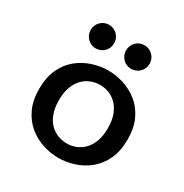

<svg xmlns="http://www.w3.org/2000/svg" viewBox="-162 -812 908 949"><g transform="rotate(30 292.0 -337.0)"><path d="M301 10.5Q256 10.5 211.5 -3.8Q167 -18 130 -48.2Q93 -78.5 70.8 -125.8Q48.5 -173 48.5 -239Q48.5 -305 70.8 -352.2Q93 -399.5 130 -429.2Q167 -459 211.5 -473.2Q256 -487.5 301 -487.5Q345 -487.5 389.5 -473.2Q434 -459 471 -429.2Q508 -399.5 530.2 -352.2Q552.5 -305 552.5 -239Q552.5 -173 530.2 -125.8Q508 -78.5 471 -48.2Q434 -18 389.5 -3.8Q345 10.5 301 10.5ZM301 -72Q326.5 -72 351 -81.2Q375.5 -90.5 395.8 -110.5Q416 -130.5 428 -162.2Q440 -194 440 -239Q440 -283.5 428 -315Q416 -346.5 395.8 -366.8Q375.5 -387 351 -396.2Q326.5 -405.5 301 -405.5Q275.5 -405.5 250.5 -396.2Q225.5 -387 205.2 -366.8Q185 -346.5 173 -315Q161 -283.5 161 -239Q161 -194 173 -162.2Q185 -130.5 205.2 -110.5Q225.5 -90.5 250.5 -81.2Q275.5 -72 301 -72ZM190 -550.5Q162.5 -550.5 143 -570Q123.5 -589.5 123.5 -617.5Q123.5 -646 143 -665.5Q162.5 -685 190 -685Q218 -685 237.5 -665.5Q257 -646 257 -617.5Q257 -589.5 237.5 -570Q218 -550.5 190 -550.5ZM392 -550.5Q364 -550.5 344.8 -570Q325.5 -589.5 325.5 -617.5Q325.5 -646 344.8 -665.5Q364 -685 392 -685Q420 -685 439.8 -665.5Q459.5 -646 459.5 -617.5Q459.5 -589.5 439.8 -570Q420 -550.5 392 -550.5Z"/></g></svg>

Font: Sono Medium
Style: Regular
Weight: 500
Designer: Tyler Finck
Foundry: Tyler Finck
Version: Version 2.112